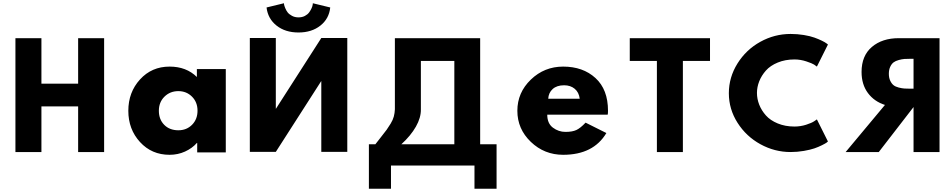

<svg xmlns="http://www.w3.org/2000/svg" viewBox="-20 -938 5861 1182"><path d="M235 -283V-2H75V-703H235V-423H461V-703H621V-2H461V-283Z M1024 -528Q1127 -528 1192 -464V-513H1370V0H1194V-58H1192Q1163 -25 1119 -5Q1075 15 1024 15Q914 15 842 -63.5Q770 -142 770 -256Q770 -370 842 -449Q914 -528 1024 -528ZM958 -256Q958 -203 991 -169.5Q1024 -136 1078 -136Q1129 -136 1162.5 -170Q1196 -204 1196 -256.5Q1196 -309 1162 -343Q1128 -377 1078 -377Q1027 -377 992.5 -343Q958 -309 958 -256Z M1906 -918 2013 -892Q2006 -823 1952.5 -780.5Q1899 -738 1817.5 -738Q1736 -738 1682.5 -780.5Q1629 -823 1621 -892L1728 -918Q1728 -915 1729 -909Q1730 -903 1736 -888Q1742 -873 1751 -861.5Q1760 -850 1777.5 -840.5Q1795 -831 1817.5 -831Q1840 -831 1857 -840Q1874 -849 1883 -861.5Q1892 -874 1898 -887Q1904 -900 1905 -909ZM1958 -438V-3H2118V-704H1958L1679 -269H1678V-704H1518V-3H1678L1957 -438Z M2571 -265Q2572 -214 2540.5 -158.5Q2509 -103 2451 -50H2777V-563H2571ZM3037 -50V224H2901V81H2387V224H2251V-50H2291Q2303 -66 2326.5 -95.5Q2350 -125 2360.5 -139.5Q2371 -154 2385 -177Q2399 -200 2404.5 -221Q2410 -242 2411 -265V-703H2936V-50Z M3721 -232H3349Q3349 -178 3384 -152Q3419 -126 3461 -126Q3503 -126 3528 -137.5Q3553 -149 3585 -183L3713 -119Q3633 15 3447 15Q3331 15 3248 -64.5Q3165 -144 3165 -256Q3165 -368 3248 -448Q3331 -528 3447 -528Q3569 -528 3646 -457.5Q3723 -387 3723 -256Q3723 -238 3721 -232ZM3355 -330H3549Q3544 -370 3518 -391.5Q3492 -413 3453 -413Q3408 -413 3382.5 -390Q3357 -367 3355 -330Z M3857 -563V-703H4351V-563H4184V-2H4024V-563Z M4871 -159Q4908 -159 4942.5 -170Q4977 -181 4993 -192L5009 -203L5077 -67Q5074 -64 5068 -59.5Q5062 -55 5040 -44Q5018 -33 4993.5 -24.5Q4969 -16 4929 -9Q4889 -2 4847 -2Q4749 -2 4661.5 -50Q4574 -98 4520.5 -182Q4467 -266 4467 -364Q4467 -462 4520 -547Q4573 -632 4660.5 -680.5Q4748 -729 4847 -729Q4889 -729 4928.5 -722.5Q4968 -716 4994 -706.5Q5020 -697 5039.5 -687.5Q5059 -678 5068 -671L5077 -664L5009 -528Q5003 -533 4991.5 -540.5Q4980 -548 4944 -560Q4908 -572 4871 -572Q4814 -572 4768 -553Q4722 -534 4695 -503.5Q4668 -473 4654 -437.5Q4640 -402 4640 -366Q4640 -329 4654 -293.5Q4668 -258 4695 -227.5Q4722 -197 4768 -178Q4814 -159 4871 -159Z M5764 -703H5513Q5411 -703 5347.5 -649Q5284 -595 5284 -495Q5284 -418 5323 -365.5Q5362 -313 5428 -292L5186 -2H5390L5604 -279V-2H5764ZM5604 -392H5585Q5563 -392 5548 -393Q5533 -394 5513 -399Q5493 -404 5481 -413.5Q5469 -423 5460.5 -441Q5452 -459 5452 -484Q5452 -509 5460.5 -527Q5469 -545 5481 -554Q5493 -563 5513 -568.5Q5533 -574 5548 -575Q5563 -576 5585 -576H5604Z"/></svg>

Font: Hussar
Style: BoldWeb
Weight: 700
Foundry: Cannot Into Space Fonts
Version: Version 2.00